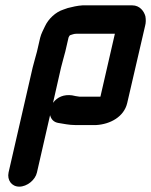

<svg xmlns="http://www.w3.org/2000/svg" viewBox="-20 -478 564 717"><path d="M224 -286 236 -338C237 -340 240 -347 243 -347C250 -349 256 -352 266 -352H409L355 -117H277C269 -118 256 -120 249 -122C219 -126 194 -116 178 -94L208 -226C211 -240 221 -273 224 -286ZM455 -93 522 -382C525 -393 525 -405 523 -417C518 -436 502 -458 474 -458H288C269 -457 249 -452 233 -448L216 -442C188 -433 161 -408 148 -380C142 -367 134 -353 130 -337L118 -285C115 -273 105 -239 102 -226L12 166C6 194 23 219 52 219C81 219 112 194 118 166L167 -48C171 -32 181 -22 197 -19C216 -16 238 -11 261 -11H339C392 -14 443 -42 455 -93Z"/></svg>

Font: Electronic
Style: HvIt
Weight: 900
Version: Version 1.011